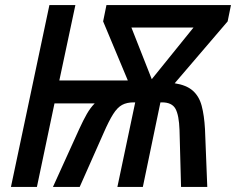

<svg xmlns="http://www.w3.org/2000/svg" viewBox="-20 -734 927 754"><path d="M23 0 174 -714H276L213 -418H482L385 -650L398 -714H887L874 -650L666 -407Q712 -400 737 -378Q762 -356 772 -318.5Q782 -281 785 -227L794 0H691L685 -223Q683 -282 669 -307Q655 -332 616 -332H610L541 0H441L511 -332H505Q478 -332 459.5 -322Q441 -312 424.5 -286Q408 -260 387 -212L293 0H188L291 -227Q307 -262 321 -286.5Q335 -311 352 -328H194L125 0ZM576 -423 740 -626H496Z"/></svg>

Font: Noto Sans SemiCondensed Medium
Style: Italic
Weight: 500
Width: 4
Italic angle: -12°
Designer: Monotype Design Team
Foundry: Monotype Imaging Inc.
Version: Version 2.013; ttfautohint (v1.8.4.7-5d5b)